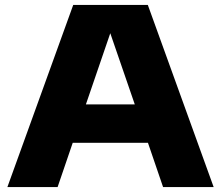

<svg xmlns="http://www.w3.org/2000/svg" viewBox="-20 -760 898 780"><path d="M10 0 277.5 -740H580.5L848 0H642.5L581 -180H275.5L214 0ZM329 -336H527.5L428 -625Z"/></svg>

Font: Encode Sans Exp XBd
Style: Regular
Weight: 800
Width: 7
Designer: Multiple Designers
Foundry: Impallari Type
Version: Version 3.002; ttfautohint (v1.8.3) -l 8 -r 50 -G 200 -x 14 